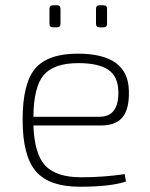

<svg xmlns="http://www.w3.org/2000/svg" viewBox="-20 -698 570 730"><path d="M197 -594H182Q168 -594 168 -608V-664Q168 -678 182 -678H197Q210 -678 210 -664V-608Q210 -594 197 -594ZM374 -594H359Q345 -594 345 -608V-664Q345 -678 359 -678H374Q387 -678 387 -664V-608Q387 -594 374 -594ZM364 -221H107Q111 -111 153 -67.5Q195 -24 289 -24Q374 -24 454 -36L459 -8Q401 12 284 12Q167 12 116.5 -46.5Q66 -105 66 -243Q66 -381 114 -437.5Q162 -494 276 -494Q468 -494 470 -352Q472 -286 447 -253.5Q422 -221 364 -221ZM107 -254H358Q432 -254 430 -350Q429 -407 392 -432.5Q355 -458 278 -458Q185 -458 146.5 -413Q108 -368 107 -254Z"/></svg>

Font: Exo 2.0 Extra Light
Style: Regular
Weight: 250
Designer: Natanael Gama
Version: Version 1.001;PS 001.001;hotconv 1.0.70;makeotf.lib2.5.58329